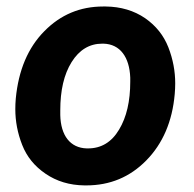

<svg xmlns="http://www.w3.org/2000/svg" viewBox="-20 -558 593 588"><path d="M303.7 -538.1C300.8 -538.1 298.3 -538.1 295.9 -538.1C225.6 -538.1 165.5 -513.2 115.7 -462.4C65.9 -412.1 36.6 -343.3 28.3 -255.9C27.3 -245.1 26.9 -234.4 26.9 -223.6C26.9 -187 33.7 -150.4 47.9 -114.3C62 -78.1 85.9 -48.8 119.6 -25.9C153.3 -2.9 192.9 9.3 238.8 9.8C240.7 9.8 242.2 9.8 244.1 9.8C316.9 9.8 377.9 -15.6 428.2 -66.9C478.5 -118.2 507.8 -186 515.1 -270C516.1 -281.2 516.6 -292 516.6 -302.7C516.6 -339.8 509.8 -376.5 495.6 -413.1C481.4 -449.2 458 -479 424.3 -502.4C390.6 -525.4 350.1 -537.6 303.7 -538.1ZM164.6 -205.6C164.6 -210.4 164.6 -215.3 164.6 -220.2C164.6 -280.8 175.8 -330.1 199.2 -367.7C222.7 -405.3 253.9 -424.3 293 -424.3C294.4 -424.3 295.4 -424.3 296.9 -424.3C348.1 -422.9 376.5 -382.8 378.9 -320.3C378.9 -316.4 378.9 -312 378.9 -308.1C378.9 -248 367.7 -199.2 344.7 -161.1C321.8 -122.6 290 -103.5 249.5 -103.5C248 -103.5 247.1 -103.5 245.6 -103.5C194.8 -105 166 -143.1 164.6 -205.6Z"/></svg>

Font: Roboto
Style: Bold Italic
Weight: 700
Italic angle: -12°
Designer: Google
Version: Version 2.137; 2017